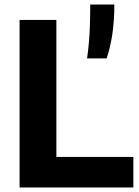

<svg xmlns="http://www.w3.org/2000/svg" viewBox="-20 -828 614 848"><path d="M66.5 0V-740H229V-135H569V0ZM364.5 -570Q370 -607.5 373 -643.8Q376 -680 377.2 -720Q378.5 -760 378.5 -808H485Q485 -734 475.8 -674.5Q466.5 -615 451 -570Z"/></svg>

Font: Encode Sans SC Condensed Thin
Style: Bold
Weight: 700
Version: Version 3.002